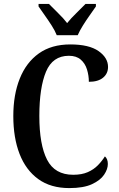

<svg xmlns="http://www.w3.org/2000/svg" viewBox="-20 -951 606 981"><path d="M334 10Q239 10 175.5 -36Q112 -82 80 -164.5Q48 -247 48 -358Q48 -467 81 -549.5Q114 -632 178.5 -678Q243 -724 339 -724Q435 -724 483.5 -690Q532 -656 532 -609Q532 -575 506.5 -554Q481 -533 434 -533Q434 -565 424.5 -596Q415 -627 392.5 -646.5Q370 -666 332 -666Q249 -666 215 -584.5Q181 -503 181 -358Q181 -212 220.5 -135Q260 -58 354 -58Q398 -58 428.5 -71.5Q459 -85 480 -106.5Q501 -128 516 -152Q531 -139 531 -113Q531 -87 512 -58.5Q493 -30 450 -10Q407 10 334 10ZM270 -771Q261 -794 244 -820.5Q227 -847 208.5 -873Q190 -899 177 -918V-931H230Q250 -910 277 -884Q304 -858 323 -833Q343 -858 370 -884Q397 -910 417 -931H470V-918Q457 -899 438.5 -873Q420 -847 403.5 -820.5Q387 -794 377 -771Z"/></svg>

Font: Noto Serif Thai Condensed SemiBold
Style: Regular
Weight: 600
Width: 3
Designer: Monotype Design Team
Foundry: Monotype Imaging Inc.
Version: Version 2.002; ttfautohint (v1.8.4.7-5d5b)